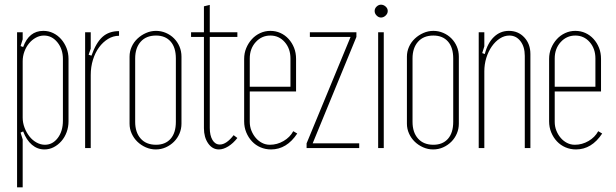

<svg xmlns="http://www.w3.org/2000/svg" viewBox="-20 -633 2635 821"><path d="M68 -436 79 -432Q104 -501 165 -501Q188 -501 207.5 -491.5Q227 -482 241.5 -465.5Q256 -449 264.5 -427.5Q273 -406 273 -381V-114Q273 -90 265 -68Q257 -46 242.5 -29.5Q228 -13 209.5 -3.5Q191 6 170 6Q140 6 116.5 -14Q93 -34 79 -71L68 -66L77 -37V168H53V-495H77V-465ZM77 -130Q77 -108 85 -87Q93 -66 106 -49.5Q119 -33 136.5 -23.5Q154 -14 172 -14Q205 -14 227 -43Q249 -72 249 -117V-381Q249 -423 225.5 -452Q202 -481 168 -481Q150 -481 133.5 -472Q117 -463 104.5 -448Q92 -433 84.5 -413Q77 -393 77 -371Z M368 -495V-425L359 -399L371 -395Q391 -451 418.5 -475.5Q446 -500 489 -500V-480Q464 -480 442 -466.5Q420 -453 403.5 -430.5Q387 -408 377.5 -377.5Q368 -347 368 -312V0H344V-495Z M647 -501Q669 -501 689 -492.5Q709 -484 724 -469Q739 -454 747.5 -434Q756 -414 756 -391V-104Q756 -82 747.5 -62Q739 -42 724 -27Q709 -12 689 -3Q669 6 646 6Q624 6 603.5 -3Q583 -12 567.5 -27Q552 -42 543 -62Q534 -82 534 -104V-391Q534 -413 543 -433Q552 -453 568 -468Q584 -483 604.5 -492Q625 -501 647 -501ZM647 -481Q605 -481 581.5 -454.5Q558 -428 558 -383V-112Q558 -67 581.5 -40.5Q605 -14 647 -14Q687 -14 709.5 -39.5Q732 -65 732 -112V-383Q732 -430 709.5 -455.5Q687 -481 647 -481Z M916 6Q888 6 870 -20Q852 -46 852 -85V-475H797V-495H852V-606L877 -612V-495H995V-475H877V-86Q877 -54 888.5 -34.5Q900 -15 920 -15Q948 -15 979 -55L995 -43Q977 -20 956 -7Q935 6 916 6Z M1024 -381Q1024 -406 1033 -427.5Q1042 -449 1057 -465.5Q1072 -482 1092.5 -491.5Q1113 -501 1136 -501Q1159 -501 1179 -492Q1199 -483 1214 -466.5Q1229 -450 1237.5 -428.5Q1246 -407 1246 -381V-242H1048V-112Q1048 -92 1055 -74.5Q1062 -57 1073.5 -43.5Q1085 -30 1100.5 -22Q1116 -14 1134 -14Q1165 -14 1192.5 -30Q1220 -46 1234 -72L1251 -62Q1206 6 1139 6Q1115 6 1094 -3Q1073 -12 1057.5 -28.5Q1042 -45 1033 -67Q1024 -89 1024 -114ZM1222 -262V-383Q1222 -425 1197.5 -453Q1173 -481 1136 -481Q1099 -481 1073.5 -453Q1048 -425 1048 -383V-262Z M1291 0V-20L1479 -475H1305V-495H1504V-475L1317 -20H1516V0Z M1582 -586Q1582 -597 1590.5 -605Q1599 -613 1609 -613Q1620 -613 1629 -605Q1638 -597 1638 -586Q1638 -575 1629 -566.5Q1620 -558 1609 -558Q1599 -558 1590.5 -566.5Q1582 -575 1582 -586ZM1621 -495V0H1597V-495Z M1833 -501Q1855 -501 1875 -492.5Q1895 -484 1910 -469Q1925 -454 1933.5 -434Q1942 -414 1942 -391V-104Q1942 -82 1933.5 -62Q1925 -42 1910 -27Q1895 -12 1875 -3Q1855 6 1832 6Q1810 6 1789.5 -3Q1769 -12 1753.5 -27Q1738 -42 1729 -62Q1720 -82 1720 -104V-391Q1720 -413 1729 -433Q1738 -453 1754 -468Q1770 -483 1790.5 -492Q1811 -501 1833 -501ZM1833 -481Q1791 -481 1767.5 -454.5Q1744 -428 1744 -383V-112Q1744 -67 1767.5 -40.5Q1791 -14 1833 -14Q1873 -14 1895.5 -39.5Q1918 -65 1918 -112V-383Q1918 -430 1895.5 -455.5Q1873 -481 1833 -481Z M2053 -402Q2065 -449 2092 -475Q2119 -501 2156 -501Q2196 -501 2222 -473Q2248 -445 2248 -402V0H2224V-394Q2224 -433 2205.5 -457Q2187 -481 2158 -481Q2137 -481 2117.5 -468.5Q2098 -456 2083 -434.5Q2068 -413 2059.5 -385.5Q2051 -358 2051 -328V0H2027V-495H2051V-435L2042 -406Z M2328 -381Q2328 -406 2337 -427.5Q2346 -449 2361 -465.5Q2376 -482 2396.5 -491.5Q2417 -501 2440 -501Q2463 -501 2483 -492Q2503 -483 2518 -466.5Q2533 -450 2541.5 -428.5Q2550 -407 2550 -381V-242H2352V-112Q2352 -92 2359 -74.5Q2366 -57 2377.5 -43.5Q2389 -30 2404.5 -22Q2420 -14 2438 -14Q2469 -14 2496.5 -30Q2524 -46 2538 -72L2555 -62Q2510 6 2443 6Q2419 6 2398 -3Q2377 -12 2361.5 -28.5Q2346 -45 2337 -67Q2328 -89 2328 -114ZM2526 -262V-383Q2526 -425 2501.5 -453Q2477 -481 2440 -481Q2403 -481 2377.5 -453Q2352 -425 2352 -383V-262Z"/></svg>

Font: Moniqa Thin Paragraph
Style: Regular
Weight: 100
Designer: Rajesh Rajput
Foundry: Rajesh Rajput
Version: Version 1.000